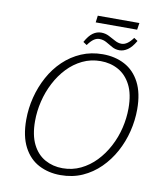

<svg xmlns="http://www.w3.org/2000/svg" viewBox="-97 -990 926 1077"><g transform="rotate(10 366.0 -451.5)"><path d="M320 7Q252 7 197 -21.5Q142 -50 110 -111Q78 -172 78 -266Q78 -331 94 -394Q110 -457 140.5 -513Q171 -569 215.5 -611.5Q260 -654 316 -678Q372 -702 438 -702Q508 -702 563 -673Q618 -644 649.5 -583.5Q681 -523 681 -431Q681 -368 665.5 -305Q650 -242 619.5 -186Q589 -130 545 -86.5Q501 -43 445 -18Q389 7 320 7ZM325 -33Q381 -33 428.5 -56Q476 -79 513.5 -118Q551 -157 578 -208Q605 -259 618.5 -315.5Q632 -372 632 -428Q632 -509 605.5 -560.5Q579 -612 534 -637Q489 -662 433 -662Q377 -662 329.5 -639Q282 -616 245 -577Q208 -538 181.5 -487Q155 -436 141.5 -379.5Q128 -323 128 -267Q128 -187 154 -135Q180 -83 225 -58Q270 -33 325 -33ZM609 -910 603 -871H367L372 -910ZM339 -737 318 -751Q339 -789 361 -804.5Q383 -820 408 -820Q432 -820 452.5 -809.5Q473 -799 492 -788.5Q511 -778 530 -778Q563 -778 595 -823L616 -809Q594 -771 571 -755.5Q548 -740 525 -740Q501 -740 482 -751Q463 -762 444.5 -772.5Q426 -783 404 -783Q388 -783 372.5 -772.5Q357 -762 339 -737Z"/></g></svg>

Font: Bitter Thin Light
Style: Italic
Weight: 300
Italic angle: -9°
Version: Version 2.002